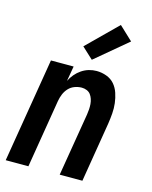

<svg xmlns="http://www.w3.org/2000/svg" viewBox="-116 -848 732 924"><g transform="rotate(15 250.0 -386.0)"><path d="M3 0 89 -520H202L189 -445Q198 -463 211 -478.5Q224 -494 241 -505.5Q258 -517 277 -522.5Q296 -528 315 -528Q341 -528 365 -519Q389 -510 404.5 -492Q420 -474 428 -450Q436 -426 439 -401Q442 -376 440 -350Q438 -324 434 -298L385 0H272L324 -313Q326 -326 327 -339.5Q328 -353 327 -366Q326 -379 322 -391Q318 -403 311 -412.5Q304 -422 292 -427Q280 -432 267 -432Q249 -432 231.5 -425.5Q214 -419 201.5 -405.5Q189 -392 182 -375Q175 -358 172 -340L116 0ZM278 -574 222 -626 370 -772 438 -708Z"/></g></svg>

Font: Iosevka Oblique
Style: Bold
Weight: 700
Italic angle: -9°
Monospace: yes
Designer: Belleve Invis
Foundry: Belleve Invis
Version: Version 32.5.0; ttfautohint (v1.8.4)